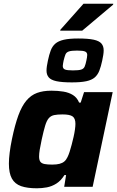

<svg xmlns="http://www.w3.org/2000/svg" viewBox="-20 -1006 630 1034"><path d="M178.7 8Q126.9 8 93.5 -3.6Q60.2 -15.3 44 -44.3Q27.9 -73.4 27.9 -124.9Q27.9 -150.2 32 -183.5Q36 -216.8 44.5 -257.5Q60.5 -334.4 79 -384.8Q97.5 -435.1 122.1 -464.3Q146.7 -493.6 179.5 -505.6Q212.4 -517.6 256.6 -517.6Q292 -517.6 321.5 -512.7Q351 -507.9 372.9 -494.2Q394.9 -480.5 406.2 -453.3H414.5L432.7 -510H586.9L478.9 0H325.7L335.9 -63.2H327.1Q308 -32.8 283.6 -17.4Q259.2 -2 232.4 3Q205.7 8 178.7 8ZM261.2 -119.6Q284.8 -119.6 300.5 -123.7Q316.1 -127.7 326.6 -136.6Q337 -145.5 343.8 -160.5Q349.1 -170.8 354.8 -188.2Q360.5 -205.7 365.9 -226.5Q371.3 -247.2 376.2 -268.4Q381 -289.5 383.6 -308.2Q386.2 -326.8 386.2 -338.9Q386.2 -368.1 371.2 -378.9Q356.2 -389.8 316.9 -389.8Q288.9 -389.8 271.4 -386.1Q253.9 -382.4 242.5 -369.2Q231.2 -355.9 223.1 -328.8Q214.9 -301.8 204.7 -255Q197.7 -222.7 194.1 -200.6Q190.5 -178.4 190.5 -163.4Q190.5 -144.2 197.4 -134.9Q204.3 -125.6 220.3 -122.6Q236.2 -119.6 261.2 -119.6ZM367.2 -562.3Q313.4 -562.3 283.7 -568.8Q254.1 -575.3 242.3 -589.5Q230.5 -603.8 230.5 -625.6Q230.5 -636.4 232.5 -650.1Q234.5 -663.8 238 -679.8Q244.6 -711.4 253.2 -734.3Q261.9 -757.1 278.1 -771.1Q294.3 -785.1 323.6 -791.9Q352.9 -798.7 400.6 -798.7Q454.6 -798.7 484.5 -792.2Q514.3 -785.7 526.3 -771.5Q538.3 -757.4 538.3 -734.7Q538.3 -723.2 536.1 -709.7Q533.9 -696.2 530.5 -679.7Q523.8 -648.1 515.1 -625.7Q506.5 -603.3 490.3 -589.1Q474 -574.9 444.7 -568.6Q415.4 -562.3 367.2 -562.3ZM372.6 -626.9Q403.7 -626.9 417.2 -631.2Q430.7 -635.5 435.8 -647.2Q441 -659 445.2 -680Q447.2 -689.3 448.4 -696.8Q449.7 -704.3 449.7 -710.2Q449.7 -723.5 438.4 -728.5Q427.1 -733.6 395.1 -733.6Q365 -733.6 351.2 -729Q337.5 -724.5 332.6 -712.8Q327.8 -701.1 322.6 -679.8Q321.1 -670.7 319.6 -663.5Q318.1 -656.4 318.1 -650.7Q318.1 -636.9 329.3 -631.9Q340.5 -626.9 372.6 -626.9ZM304.1 -840.7 305.1 -845.7 429.6 -985.8H590.1L589.1 -980.8L422.6 -840.7Z"/></svg>

Font: Saira Thin
Style: Italic
Weight: 100
Italic angle: -12°
Designer: Hector Gatti with collaboration of the Omnibus-Type team
Foundry: Omnibus-Type
Version: Version 1.101